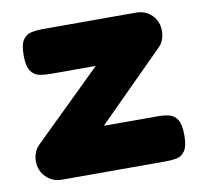

<svg xmlns="http://www.w3.org/2000/svg" viewBox="-62 -557 665 633"><g transform="rotate(-10 270.0 -241.0)"><path d="M96 9Q65 9 43.5 -12.5Q22 -34 22 -66Q22 -81 27.5 -95Q33 -109 45 -120L271 -341H119Q100 -341 82.5 -344.5Q65 -348 54 -364Q43 -380 43 -416Q43 -453 54 -468.5Q65 -484 82.5 -487.5Q100 -491 119 -491H432Q464 -491 485 -470Q506 -449 506 -417Q506 -401 500.5 -387Q495 -373 485 -364L263 -142H444Q464 -142 481 -138Q498 -134 508.5 -118Q519 -102 519 -65Q519 -29 508 -13Q497 3 480 6Q463 9 443 9Z"/></g></svg>

Font: Fredoka SemiBold
Style: Regular
Weight: 600
Designer: Ben Nathan
Foundry: Milena B. Brandão, Ben Nathan
Version: Version 2.001